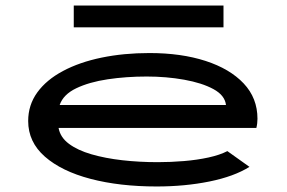

<svg xmlns="http://www.w3.org/2000/svg" viewBox="-20 -665 1040 695"><path d="M547 10Q413 10 308 -17.5Q203 -45 142.5 -98Q82 -151 82 -227Q82 -285 115 -330.5Q148 -376 208 -408Q268 -440 348 -456.5Q428 -473 521 -473Q636 -473 724 -444.5Q812 -416 862 -363Q912 -310 912 -235Q912 -227 911 -218.5Q910 -210 908 -202H192Q198 -168 229.5 -144.5Q261 -121 311 -106.5Q361 -92 422.5 -85Q484 -78 551 -78Q598 -78 646 -82Q694 -86 735 -95Q776 -104 803 -118L883 -61Q827 -26 738 -8Q649 10 547 10ZM196 -285H798Q794 -320 752.5 -342.5Q711 -365 646.5 -376.5Q582 -388 511 -388Q437 -388 370 -378Q303 -368 256 -345.5Q209 -323 196 -285ZM247 -566V-645H789V-566Z"/></svg>

Font: Inconsolata UltraExpanded SemiBold
Style: Regular
Weight: 600
Width: 9
Monospace: yes
Designer: Raph Levien, Cyreal, Brenton Simpson
Foundry: Raph Levien, Cyreal, Google
Version: Version 3.001; ttfautohint (v1.8.2.53-6de2)